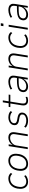

<svg xmlns="http://www.w3.org/2000/svg" viewBox="2082 -2818 743 4948"><g transform="rotate(-90 2454.0 -343.5)"><path d="M250 8Q179 8 133 -26Q87 -60 70.5 -123Q54 -186 70 -272Q82 -331 107.5 -374Q133 -417 168.5 -445Q204 -473 245.5 -486.5Q287 -500 331 -500Q377 -500 413 -483Q449 -466 472 -435L445 -399Q424 -426 392.5 -440.5Q361 -455 328 -455Q291 -455 258 -443.5Q225 -432 197 -408.5Q169 -385 149 -347.5Q129 -310 118 -257Q97 -151 135 -94.5Q173 -38 253 -38Q290 -38 326.5 -52.5Q363 -67 392 -92L413 -56Q393 -36 366.5 -21.5Q340 -7 310.5 0.5Q281 8 250 8Z M707 8Q637 8 592.5 -25.5Q548 -59 533 -122.5Q518 -186 536 -274Q548 -330 572 -372.5Q596 -415 629 -443Q662 -471 702.5 -485.5Q743 -500 787 -500Q857 -500 900.5 -466.5Q944 -433 959 -370Q974 -307 957 -220Q945 -163 921 -120.5Q897 -78 864.5 -49.5Q832 -21 792 -6.5Q752 8 707 8ZM708 -38Q756 -38 796.5 -59Q837 -80 866.5 -123Q896 -166 909 -232Q931 -338 897 -396.5Q863 -455 783 -455Q736 -455 695.5 -434Q655 -413 626 -370.5Q597 -328 583 -262Q562 -155 596 -96.5Q630 -38 708 -38Z M1085 0 1163 -492H1209L1193 -391H1195Q1226 -445 1276 -472.5Q1326 -500 1382 -500Q1437 -500 1470 -479.5Q1503 -459 1515.5 -420.5Q1528 -382 1519 -328L1467 0H1419L1469 -322Q1477 -364 1470 -393.5Q1463 -423 1439 -439Q1415 -455 1372 -455Q1327 -455 1286 -433.5Q1245 -412 1216.5 -377.5Q1188 -343 1181 -302L1133 0Z M1817 8Q1765 8 1715.5 -8.5Q1666 -25 1639 -55L1664 -93Q1685 -72 1711 -60Q1737 -48 1766.5 -43Q1796 -38 1824 -38Q1884 -38 1926 -61Q1968 -84 1977 -122Q1984 -161 1965.5 -182.5Q1947 -204 1897 -214L1815 -229Q1750 -242 1722.5 -275.5Q1695 -309 1707 -376Q1716 -413 1743 -440.5Q1770 -468 1812 -484Q1854 -500 1905 -500Q1934 -500 1965.5 -493.5Q1997 -487 2024 -473Q2051 -459 2066 -438L2040 -402Q2013 -431 1973.5 -443Q1934 -455 1897 -455Q1842 -455 1802.5 -431.5Q1763 -408 1754 -365Q1747 -328 1764 -307Q1781 -286 1827 -276L1907 -261Q1978 -247 2007 -212Q2036 -177 2023 -113Q2015 -79 1987.5 -51Q1960 -23 1916.5 -7.5Q1873 8 1817 8Z M2335 8Q2291 8 2261 -9.5Q2231 -27 2218.5 -61.5Q2206 -96 2214 -148L2262 -449H2168L2175 -492H2268L2292 -643H2341L2317 -492H2491L2485 -449H2310L2263 -157Q2254 -93 2274 -65Q2294 -37 2345 -37Q2367 -37 2388 -41.5Q2409 -46 2430 -56L2433 -14Q2414 -3 2387 2.5Q2360 8 2335 8Z M2698 8Q2646 8 2611 -12.5Q2576 -33 2562 -67.5Q2548 -102 2557 -142Q2568 -197 2605.5 -226.5Q2643 -256 2707.5 -267.5Q2772 -279 2865 -279H2930L2923 -235H2854Q2773 -235 2721 -227.5Q2669 -220 2641.5 -198.5Q2614 -177 2606 -137Q2596 -90 2624.5 -64Q2653 -38 2707 -38Q2753 -38 2796.5 -60Q2840 -82 2870.5 -120Q2901 -158 2907 -204L2926 -325Q2937 -393 2909 -424Q2881 -455 2817 -455Q2775 -455 2731.5 -443Q2688 -431 2639 -402L2622 -443Q2653 -462 2687 -474.5Q2721 -487 2755 -493.5Q2789 -500 2820 -500Q2876 -500 2914 -483Q2952 -466 2969 -428.5Q2986 -391 2976 -330L2923 0H2878L2895 -110H2893Q2874 -76 2844.5 -49Q2815 -22 2778 -7Q2741 8 2698 8Z M3115 0 3193 -492H3239L3223 -391H3225Q3256 -445 3306 -472.5Q3356 -500 3412 -500Q3467 -500 3500 -479.5Q3533 -459 3545.5 -420.5Q3558 -382 3549 -328L3497 0H3449L3499 -322Q3507 -364 3500 -393.5Q3493 -423 3469 -439Q3445 -455 3402 -455Q3357 -455 3316 -433.5Q3275 -412 3246.5 -377.5Q3218 -343 3211 -302L3163 0Z M3881 8Q3810 8 3764 -26Q3718 -60 3701.5 -123Q3685 -186 3701 -272Q3713 -331 3738.5 -374Q3764 -417 3799.5 -445Q3835 -473 3876.5 -486.5Q3918 -500 3962 -500Q4008 -500 4044 -483Q4080 -466 4103 -435L4076 -399Q4055 -426 4023.5 -440.5Q3992 -455 3959 -455Q3922 -455 3889 -443.5Q3856 -432 3828 -408.5Q3800 -385 3780 -347.5Q3760 -310 3749 -257Q3728 -151 3766 -94.5Q3804 -38 3884 -38Q3921 -38 3957.5 -52.5Q3994 -67 4023 -92L4044 -56Q4024 -36 3997.5 -21.5Q3971 -7 3941.5 0.5Q3912 8 3881 8Z M4254 -628 4265 -695H4330L4319 -628ZM4163 0 4241 -492H4290L4212 0Z M4549 8Q4497 8 4462 -12.5Q4427 -33 4413 -67.5Q4399 -102 4408 -142Q4419 -197 4456.5 -226.5Q4494 -256 4558.5 -267.5Q4623 -279 4716 -279H4781L4774 -235H4705Q4624 -235 4572 -227.5Q4520 -220 4492.5 -198.5Q4465 -177 4457 -137Q4447 -90 4475.5 -64Q4504 -38 4558 -38Q4604 -38 4647.5 -60Q4691 -82 4721.5 -120Q4752 -158 4758 -204L4777 -325Q4788 -393 4760 -424Q4732 -455 4668 -455Q4626 -455 4582.5 -443Q4539 -431 4490 -402L4473 -443Q4504 -462 4538 -474.5Q4572 -487 4606 -493.5Q4640 -500 4671 -500Q4727 -500 4765 -483Q4803 -466 4820 -428.5Q4837 -391 4827 -330L4774 0H4729L4746 -110H4744Q4725 -76 4695.5 -49Q4666 -22 4629 -7Q4592 8 4549 8Z"/></g></svg>

Font: Nunito Sans 7pt SemiCondensed ExtraLight
Style: Italic
Weight: 250
Width: 4
Italic angle: -9°
Designer: Vernon Adams
Foundry: Vernon Adams
Version: Version 3.101;gftools[0.9.27]